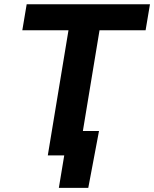

<svg xmlns="http://www.w3.org/2000/svg" viewBox="-20 -748 742 924"><path d="M87.4 -602.5 108.4 -727.5H701.7L680.7 -602.5H459L359.4 0H210L309.6 -602.5ZM263.2 156.2 289.1 0H247.1L266.1 -117.7H456.5L404.8 156.2Z"/></svg>

Font: Inter 20pt
Style: Bold Italic
Weight: 700
Italic angle: -9.3988°
Version: Version 4.001;git-66647c0bb